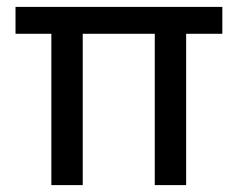

<svg xmlns="http://www.w3.org/2000/svg" viewBox="-20 -537 690 557"><path d="M129 0V-502H220V0ZM429 0V-502H520V0ZM25 -439V-517H625V-439Z"/></svg>

Font: Bricolage Grotesque 16pt
Style: Regular
Weight: 400
Version: Version 1.001;gftools[0.9.33.dev8+g029e19f]